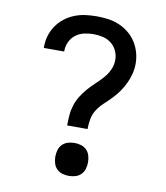

<svg xmlns="http://www.w3.org/2000/svg" viewBox="-84 -813 768 890"><g transform="rotate(10 300.0 -367.5)"><path d="M252 -221Q252 -245 254 -269.5Q256 -294 263.5 -317.5Q271 -341 284 -361.5Q297 -382 313 -400.5Q329 -419 347 -435.5Q365 -452 381.5 -470.5Q398 -489 408.5 -511.5Q419 -534 419 -559Q419 -581 409.5 -601.5Q400 -622 382.5 -635.5Q365 -649 343 -654Q321 -659 299 -659Q277 -659 255 -654Q233 -649 215.5 -635.5Q198 -622 188.5 -601.5Q179 -581 179 -559V-556H83V-561Q83 -588 90.5 -613.5Q98 -639 113 -661Q128 -683 149 -699.5Q170 -716 195 -726Q220 -736 246 -739.5Q272 -743 299 -743Q326 -743 352.5 -739.5Q379 -736 403.5 -726Q428 -716 449.5 -699Q471 -682 485.5 -659.5Q500 -637 507.5 -611Q515 -585 515 -558Q515 -534 509 -510Q503 -486 492.5 -464Q482 -442 468 -422Q454 -402 437 -384.5Q420 -367 402 -350.5Q384 -334 370.5 -313.5Q357 -293 352.5 -269Q348 -245 348 -221ZM300 8Q284 8 269 3.5Q254 -1 243 -12Q232 -23 227.5 -38.5Q223 -54 223 -69Q223 -85 227.5 -100.5Q232 -116 243 -127Q254 -138 269 -142.5Q284 -147 300 -147Q316 -147 331 -142.5Q346 -138 357 -127Q368 -116 372.5 -100.5Q377 -85 377 -69Q377 -54 372.5 -38.5Q368 -23 357 -12Q346 -1 331 3.5Q316 8 300 8Z"/></g></svg>

Font: Iosevka Fixed Medium Extended
Style: Regular
Weight: 500
Width: 7
Monospace: yes
Designer: Belleve Invis
Foundry: Belleve Invis
Version: Version 24.1.1; ttfautohint (v1.8.4)